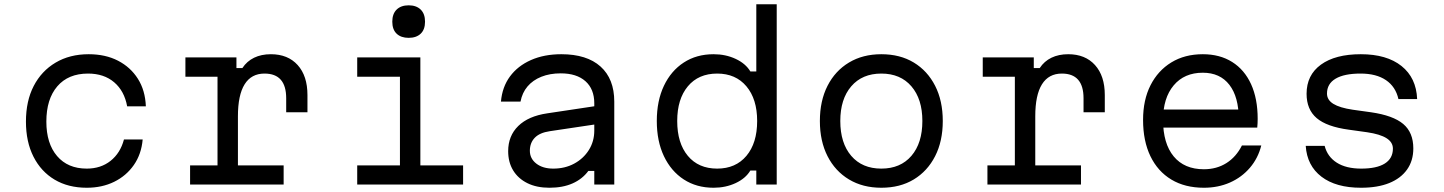

<svg xmlns="http://www.w3.org/2000/svg" viewBox="-20 -868 6790 903"><path d="M388 15Q301 15 237 -23Q173 -61 137.5 -131Q102 -201 102 -296Q102 -393 138.5 -463.5Q175 -534 241.5 -573.5Q308 -613 397 -613Q476 -613 535 -582.5Q594 -552 628.5 -497.5Q663 -443 666 -368H578Q565 -440 517 -481Q469 -522 394 -522Q301 -522 249.5 -462Q198 -402 198 -296Q198 -193 248.5 -134Q299 -75 388 -75Q454 -75 500 -111.5Q546 -148 563 -212H651Q645 -143 609.5 -92Q574 -41 517 -13Q460 15 388 15Z M852 -598H1092V-548H1120Q1141 -580 1175 -596.5Q1209 -613 1254 -613Q1334 -613 1380 -562Q1426 -511 1426 -421V-340H1326V-406Q1326 -522 1224 -522Q1162 -522 1130.5 -471.5Q1099 -421 1099 -321V-90H1314V0H874V-90H1003V-507H852Z M1660 -598H1957V-90H2158V0H1660V-90H1861V-507H1660ZM1902 -690Q1866 -690 1845.5 -709.5Q1825 -729 1825 -766Q1825 -803 1845.5 -823Q1866 -843 1902 -843Q1938 -843 1958.5 -823Q1979 -803 1979 -766Q1979 -729 1958.5 -709.5Q1938 -690 1902 -690Z M2787 -370V-284L2566 -251Q2518 -244 2495 -220Q2472 -196 2472 -159Q2472 -122 2502.5 -98.5Q2533 -75 2582 -75Q2637 -75 2680.5 -98.5Q2724 -122 2749.5 -162.5Q2775 -203 2775 -254V-382Q2775 -449 2733.5 -486Q2692 -523 2617 -523Q2566 -523 2526 -507Q2486 -491 2461 -461.5Q2436 -432 2428 -390H2336Q2342 -459 2378.5 -508.5Q2415 -558 2477 -585.5Q2539 -613 2620 -613Q2740 -613 2804.5 -555Q2869 -497 2869 -390V0H2775V-64H2747Q2719 -26 2673 -5.5Q2627 15 2564 15Q2504 15 2460.5 -6.5Q2417 -28 2393.5 -66.5Q2370 -105 2370 -157Q2370 -229 2417.5 -275.5Q2465 -322 2554 -335Z M3336 15Q3256 15 3196 -24Q3136 -63 3102.5 -133.5Q3069 -204 3069 -299Q3069 -394 3102.5 -464.5Q3136 -535 3196 -574Q3256 -613 3336 -613Q3393 -613 3440 -591Q3487 -569 3509 -532H3537V-848H3633V0H3537V-66H3509Q3487 -29 3440 -7Q3393 15 3336 15ZM3353 -75Q3440 -75 3490.5 -135Q3541 -195 3541 -299Q3541 -402 3490.5 -462Q3440 -522 3353 -522Q3265 -522 3215 -462Q3165 -402 3165 -299Q3165 -195 3215 -135Q3265 -75 3353 -75Z M4125 15Q4038 15 3973 -24Q3908 -63 3872 -133.5Q3836 -204 3836 -299Q3836 -394 3872 -464.5Q3908 -535 3973 -574Q4038 -613 4125 -613Q4213 -613 4277.5 -574Q4342 -535 4378 -464.5Q4414 -394 4414 -299Q4414 -204 4378 -133.5Q4342 -63 4277.5 -24Q4213 15 4125 15ZM4125 -75Q4215 -75 4266.5 -135Q4318 -195 4318 -299Q4318 -402 4266.5 -462Q4215 -522 4125 -522Q4035 -522 3983.5 -462Q3932 -402 3932 -299Q3932 -195 3983.5 -135Q4035 -75 4125 -75Z M4602 -598H4842V-548H4870Q4891 -580 4925 -596.5Q4959 -613 5004 -613Q5084 -613 5130 -562Q5176 -511 5176 -421V-340H5076V-406Q5076 -522 4974 -522Q4912 -522 4880.5 -471.5Q4849 -421 4849 -321V-90H5064V0H4624V-90H4753V-507H4602Z M5429 -353H5838L5806 -308Q5806 -412 5762 -469Q5718 -526 5637 -526Q5550 -526 5500 -466.5Q5450 -407 5450 -304Q5450 -193 5500 -132.5Q5550 -72 5642 -72Q5702 -72 5748 -101Q5794 -130 5821 -184H5912Q5897 -124 5858.5 -79Q5820 -34 5764.5 -9.5Q5709 15 5642 15Q5553 15 5489 -23.5Q5425 -62 5390.5 -133.5Q5356 -205 5356 -304Q5356 -398 5391 -467Q5426 -536 5489 -574.5Q5552 -613 5637 -613Q5717 -613 5775 -576.5Q5833 -540 5864 -472Q5895 -404 5895 -309Q5895 -299 5894.5 -288.5Q5894 -278 5893 -268H5429Z M6210 -182Q6223 -131 6267 -103Q6311 -75 6382 -75Q6455 -75 6493 -99Q6531 -123 6531 -169Q6531 -199 6501 -218Q6471 -237 6410 -246L6324 -258Q6220 -272 6172.5 -312.5Q6125 -353 6125 -427Q6125 -515 6192.5 -564Q6260 -613 6380 -613Q6502 -613 6571.5 -557.5Q6641 -502 6645 -402H6557Q6544 -460 6498.5 -491Q6453 -522 6379 -522Q6302 -522 6261.5 -498Q6221 -474 6221 -428Q6221 -398 6251 -379.5Q6281 -361 6342 -352L6428 -340Q6532 -325 6579.5 -285Q6627 -245 6627 -170Q6627 -112 6597.5 -70.5Q6568 -29 6513.5 -7Q6459 15 6381 15Q6263 15 6195 -37Q6127 -89 6121 -182Z"/></svg>

Font: Martian Mono SemiExpanded Light
Style: Regular
Weight: 300
Width: 6
Monospace: yes
Designer: Roman Shamin
Foundry: Evil Martians
Version: Version 0.930